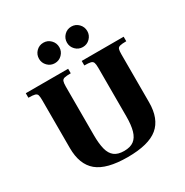

<svg xmlns="http://www.w3.org/2000/svg" viewBox="-199 -1041 1167 1213"><g transform="rotate(-30 384.5 -434.5)"><path d="M386 12Q233 12 165 -44.5Q97 -101 97 -221V-570Q97 -595 93.5 -607Q90 -619 75.5 -623Q61 -627 29 -627V-660H338V-627Q307 -627 292.5 -623.5Q278 -620 273.5 -608Q269 -596 269 -570V-215Q269 -153 279.5 -112.5Q290 -72 315.5 -52.5Q341 -33 386 -33Q431 -33 457 -52.5Q483 -72 494.5 -112.5Q506 -153 506 -215V-570Q506 -596 501.5 -608Q497 -620 482.5 -623.5Q468 -627 437 -627V-660H743V-627Q711 -627 696.5 -623Q682 -619 678.5 -607Q675 -595 675 -570V-221Q675 -101 607 -44.5Q539 12 386 12ZM488 -732Q457 -732 435.5 -754Q414 -776 414 -806Q414 -837 435.5 -859Q457 -881 488 -881Q519 -881 540.5 -859Q562 -837 562 -806Q562 -776 540.5 -754Q519 -732 488 -732ZM284 -732Q253 -732 231.5 -754Q210 -776 210 -806Q210 -837 231.5 -859Q253 -881 284 -881Q315 -881 336.5 -859Q358 -837 358 -806Q358 -776 336.5 -754Q315 -732 284 -732Z"/></g></svg>

Font: Frank Ruhl Libre Black
Style: Regular
Weight: 900
Designer: Yanek Iontef
Foundry: Fontef
Version: Version 6.004